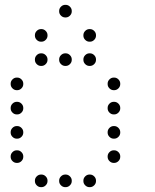

<svg xmlns="http://www.w3.org/2000/svg" viewBox="-20 -796 640 792"><path d="M249 -776Q239 -776 231.5 -768.5Q224 -761 224 -751V-749Q224 -739 231.5 -731.5Q239 -724 249 -724H251Q261 -724 268.5 -731.5Q276 -739 276 -749V-751Q276 -761 268.5 -768.5Q261 -776 251 -776ZM149 -676Q139 -676 131.5 -668.5Q124 -661 124 -651V-649Q124 -639 131.5 -631.5Q139 -624 149 -624H151Q161 -624 168.5 -631.5Q176 -639 176 -649V-651Q176 -661 168.5 -668.5Q161 -676 151 -676ZM349 -676Q339 -676 331.5 -668.5Q324 -661 324 -651V-649Q324 -639 331.5 -631.5Q339 -624 349 -624H351Q361 -624 368.5 -631.5Q376 -639 376 -649V-651Q376 -661 368.5 -668.5Q361 -676 351 -676ZM149 -576Q139 -576 131.5 -568.5Q124 -561 124 -551V-549Q124 -539 131.5 -531.5Q139 -524 149 -524H151Q161 -524 168.5 -531.5Q176 -539 176 -549V-551Q176 -561 168.5 -568.5Q161 -576 151 -576ZM249 -576Q239 -576 231.5 -568.5Q224 -561 224 -551V-549Q224 -539 231.5 -531.5Q239 -524 249 -524H251Q261 -524 268.5 -531.5Q276 -539 276 -549V-551Q276 -561 268.5 -568.5Q261 -576 251 -576ZM349 -576Q339 -576 331.5 -568.5Q324 -561 324 -551V-549Q324 -539 331.5 -531.5Q339 -524 349 -524H351Q361 -524 368.5 -531.5Q376 -539 376 -549V-551Q376 -561 368.5 -568.5Q361 -576 351 -576ZM49 -476Q39 -476 31.5 -468.5Q24 -461 24 -451V-449Q24 -439 31.5 -431.5Q39 -424 49 -424H51Q61 -424 68.5 -431.5Q76 -439 76 -449V-451Q76 -461 68.5 -468.5Q61 -476 51 -476ZM449 -476Q439 -476 431.5 -468.5Q424 -461 424 -451V-449Q424 -439 431.5 -431.5Q439 -424 449 -424H451Q461 -424 468.5 -431.5Q476 -439 476 -449V-451Q476 -461 468.5 -468.5Q461 -476 451 -476ZM49 -376Q39 -376 31.5 -368.5Q24 -361 24 -351V-349Q24 -339 31.5 -331.5Q39 -324 49 -324H51Q61 -324 68.5 -331.5Q76 -339 76 -349V-351Q76 -361 68.5 -368.5Q61 -376 51 -376ZM449 -376Q439 -376 431.5 -368.5Q424 -361 424 -351V-349Q424 -339 431.5 -331.5Q439 -324 449 -324H451Q461 -324 468.5 -331.5Q476 -339 476 -349V-351Q476 -361 468.5 -368.5Q461 -376 451 -376ZM49 -276Q39 -276 31.5 -268.5Q24 -261 24 -251V-249Q24 -239 31.5 -231.5Q39 -224 49 -224H51Q61 -224 68.5 -231.5Q76 -239 76 -249V-251Q76 -261 68.5 -268.5Q61 -276 51 -276ZM449 -276Q439 -276 431.5 -268.5Q424 -261 424 -251V-249Q424 -239 431.5 -231.5Q439 -224 449 -224H451Q461 -224 468.5 -231.5Q476 -239 476 -249V-251Q476 -261 468.5 -268.5Q461 -276 451 -276ZM49 -176Q39 -176 31.5 -168.5Q24 -161 24 -151V-149Q24 -139 31.5 -131.5Q39 -124 49 -124H51Q61 -124 68.5 -131.5Q76 -139 76 -149V-151Q76 -161 68.5 -168.5Q61 -176 51 -176ZM449 -176Q439 -176 431.5 -168.5Q424 -161 424 -151V-149Q424 -139 431.5 -131.5Q439 -124 449 -124H451Q461 -124 468.5 -131.5Q476 -139 476 -149V-151Q476 -161 468.5 -168.5Q461 -176 451 -176ZM149 -76Q139 -76 131.5 -68.5Q124 -61 124 -51V-49Q124 -39 131.5 -31.5Q139 -24 149 -24H151Q161 -24 168.5 -31.5Q176 -39 176 -49V-51Q176 -61 168.5 -68.5Q161 -76 151 -76ZM249 -76Q239 -76 231.5 -68.5Q224 -61 224 -51V-49Q224 -39 231.5 -31.5Q239 -24 249 -24H251Q261 -24 268.5 -31.5Q276 -39 276 -49V-51Q276 -61 268.5 -68.5Q261 -76 251 -76ZM349 -76Q339 -76 331.5 -68.5Q324 -61 324 -51V-49Q324 -39 331.5 -31.5Q339 -24 349 -24H351Q361 -24 368.5 -31.5Q376 -39 376 -49V-51Q376 -61 368.5 -68.5Q361 -76 351 -76Z"/></svg>

Font: Doto Rounded
Style: Regular
Weight: 400
Monospace: yes
Version: Version 1.000